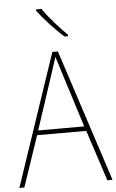

<svg xmlns="http://www.w3.org/2000/svg" viewBox="-62 -993 628 1035"><g transform="rotate(-5 252.0 -475.5)"><path d="M476 0 386 -275H120L27 0H0L241 -715H271L504 0ZM282 -601Q276 -621 269.5 -641Q263 -661 255 -687Q248 -665 241 -643.5Q234 -622 227 -600L128 -300H377ZM203 -951Q227 -915 264 -873Q301 -831 333 -800V-792H314Q278 -823 238.5 -866Q199 -909 173 -944V-951Z"/></g></svg>

Font: Noto Sans Thai SemCond Thin
Style: Regular
Weight: 100
Width: 4
Designer: Monotype Design Team
Foundry: Monotype Imaging Inc.
Version: Version 2.002; ttfautohint (v1.8.4.7-5d5b)